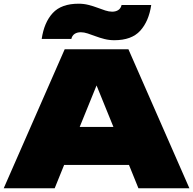

<svg xmlns="http://www.w3.org/2000/svg" viewBox="-23 -1016 1042 1036"><path d="M670 -750 999 0H724L673 -126H323L272 0H-3L326 -750ZM407 -331H589L498 -555ZM202 -806Q215 -895 261.5 -945.5Q308 -996 401 -996Q429 -996 454.5 -989.5Q480 -983 502.5 -974.5Q525 -966 545 -959.5Q565 -953 582 -953Q602 -953 615.5 -962Q629 -971 633 -989H793Q780 -901 733.5 -850Q687 -799 594 -799Q566 -799 540.5 -805.5Q515 -812 492.5 -820.5Q470 -829 450 -835.5Q430 -842 413 -842Q393 -842 379.5 -833Q366 -824 362 -806Z"/></svg>

Font: Bounded
Style: Regular
Weight: 900
Designer: Vlad Churkin
Version: Version 1.0